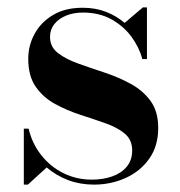

<svg xmlns="http://www.w3.org/2000/svg" viewBox="-20 -490 488 520"><path d="M44.5 10V-141.5H57.5Q67 -101 91.8 -69.8Q116.5 -38.5 151.8 -21Q187 -3.5 228.5 -3.5Q258.5 -3.5 283.2 -12Q308 -20.5 323 -38.2Q338 -56 338 -82.5Q338 -111.5 317.8 -128.2Q297.5 -145 265.5 -156.2Q233.5 -167.5 197.2 -179.2Q161 -191 129 -208.5Q97 -226 76.8 -255Q56.5 -284 56.5 -330.5Q56.5 -367 73.8 -398.5Q91 -430 123.8 -449.5Q156.5 -469 204 -469Q239 -469 267.5 -457.8Q296 -446.5 317.5 -428L367 -470H378V-330H365.5Q357 -362 335.8 -390.8Q314.5 -419.5 281.5 -437.8Q248.5 -456 204.5 -456Q179.5 -456 159.2 -447.8Q139 -439.5 127.2 -424.8Q115.5 -410 115.5 -390Q115.5 -363 136.8 -346.5Q158 -330 191.5 -318Q225 -306 262.2 -293.8Q299.5 -281.5 333 -263.5Q366.5 -245.5 387.5 -217Q408.5 -188.5 408.5 -143.5Q408.5 -94.5 384.2 -60.2Q360 -26 320.2 -8Q280.5 10 234.5 10Q197 10 164.5 -2.2Q132 -14.5 106.5 -36.5L55.5 10Z"/></svg>

Font: Bodoni Moda 18pt SemiBold
Style: Regular
Weight: 600
Designer: Owen Earl
Foundry: indestructible type
Version: Version 2.005